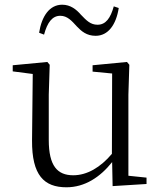

<svg xmlns="http://www.w3.org/2000/svg" viewBox="-20 -781 688 815"><path d="M146 -642 167 -634C181 -686 202 -714 236 -714C266 -714 285 -692 306 -669C326 -648 348 -629 386 -629C439 -629 473 -676 484 -747L463 -754C449 -704 429 -676 394 -676C364 -676 347 -694 323 -719C304 -741 279 -761 244 -761C190 -761 157 -712 146 -642ZM458 9 602 0V-27L525 -35V-379L529 -506L519 -518L373 -504V-477L456 -469L455 -128C407 -71 350 -37 291 -37C224 -37 187 -76 187 -187V-379L191 -506L181 -518L34 -504V-478L119 -467L116 -185C115 -37 167 14 262 14C340 14 405 -29 456 -93Z"/></svg>

Font: Noto Serif TC Light
Style: Regular
Weight: 300
Designer: Ryoko NISHIZUKA 西塚涼子 (kana & ideographs); Frank Grießhammer (Latin, Greek & Cyrillic); Wenlong ZHANG 张文龙 (bopomofo); San
Foundry: Adobe
Version: Version 2.001;hotconv 1.1.0;makeotfexe 2.6.0